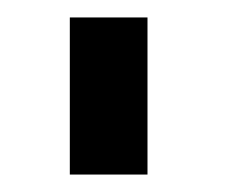

<svg xmlns="http://www.w3.org/2000/svg" viewBox="-20 -740 269 220"><path d="M60 -540V-720H149V-540Z"/></svg>

Font: Vela Sans Med
Style: Regular
Weight: 500
Designer: Principal design: Mikhail Sharanda - project Manrope.
Design modification: Ravid Balaliev
Foundry: Mikhail Sharanda
Version: Version 1.001